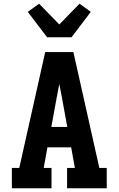

<svg xmlns="http://www.w3.org/2000/svg" viewBox="-20 -1016 640 1036"><path d="M44 0V-110H84L224 -735H376L516 -110H556V0H342V-110H384L364 -221H236L216 -110H258V0ZM343 -331 314 -490Q310 -508 307 -526.5Q304 -545 300 -563Q296 -545 293 -526.5Q290 -508 286 -490L257 -331ZM234 -815 130 -952 191 -996 300 -884 409 -996 470 -952 366 -815Z"/></svg>

Font: Iosevka HT Extrabold Extended
Style: Regular
Weight: 800
Width: 7
Monospace: yes
Designer: Belleve Invis
Foundry: Belleve Invis
Version: Version 32.3.0; ttfautohint (v1.8.4)